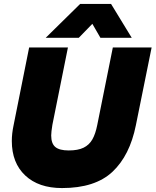

<svg xmlns="http://www.w3.org/2000/svg" viewBox="-20 -940 790 975"><path d="M387 -920H544L649 -748H490L449 -819L380 -748H212ZM40 -224Q40 -262 49 -304L128 -699H325L246 -306Q240 -269 240 -252Q240 -211 261 -193.5Q282 -176 329 -176Q376 -176 404.5 -190Q433 -204 449 -232Q465 -260 474 -306L553 -699H750L670 -304Q639 -150 551 -67.5Q463 15 295 15Q176 15 108 -49Q40 -113 40 -224Z"/></svg>

Font: Readiness ExtraBold
Style: Italic
Weight: 800
Italic angle: -12°
Designer: Katatrad Team
Foundry: CadsonDemak
Version: Version 1.00;January 16, 2020;FontCreator 12.0.0.2550 64-bit